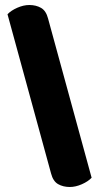

<svg xmlns="http://www.w3.org/2000/svg" viewBox="-20 -690 400 767"><path d="M346 20Q332 35 307 46Q282 57 259 57Q232 57 212 45.5Q192 34 184 3L10 -633Q24 -648 49 -659Q74 -670 97 -670Q124 -670 144 -658.5Q164 -647 172 -616Z"/></svg>

Font: Baloo Thambi 2 ExtraBold
Style: Regular
Weight: 800
Designer: Aadarsh Rajan and Ek Type
Foundry: Ek Type
Version: Version 1.640;hotconv 1.0.111;makeotfexe 2.5.65597; ttfautoh